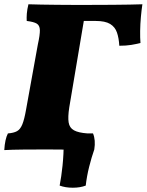

<svg xmlns="http://www.w3.org/2000/svg" viewBox="-24 -699 686 898"><path d="M-4 3Q-1 -48 13 -75Q40 -77 55.5 -85.5Q71 -94 80.5 -117.5Q90 -141 98 -187L153 -491Q163 -536 162.5 -558Q162 -580 148 -588.5Q134 -597 101 -601Q100 -616 101.5 -635.5Q103 -655 109 -679Q133 -678 169 -677.5Q205 -677 244.5 -676.5Q284 -676 321.5 -676Q359 -676 386 -676Q456 -676 503 -676.5Q550 -677 582.5 -677.5Q615 -678 642 -679Q638 -653 635 -620Q632 -587 631.5 -554.5Q631 -522 633 -498Q614 -493 590 -489Q566 -485 534 -485Q532 -521 523 -547Q514 -573 491 -587Q468 -601 423 -601H368L300 -197Q293 -152 297 -126.5Q301 -101 322 -89.5Q343 -78 385 -75Q388 -59 387.5 -37.5Q387 -16 384 3Q365 2 332 1.5Q299 1 262.5 0.5Q226 0 194 0Q141 0 85.5 0.5Q30 1 -4 3ZM255 169Q263 128 268.5 75.5Q274 23 274 -35L329 -75H411Q424 -44 417 0Q404 37 393 81Q382 125 377 169Q351 179 316.5 179Q282 179 255 169Z"/></svg>

Font: Vollkorn Black
Style: Italic
Weight: 900
Italic angle: -11°
Designer: Friedrich Althausen
Foundry: Friedrich Althausen
Version: Version 5.000; ttfautohint (v1.8.3)